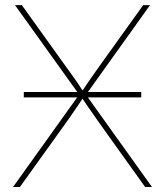

<svg xmlns="http://www.w3.org/2000/svg" viewBox="-20 -748 660 768"><path d="M75.2 -358.4V-379.9H544.9V-358.4ZM32.2 0 302.2 -377.4V-361.8L40 -727.5H67.4L230.5 -500Q245.1 -480 259.3 -460.2Q273.4 -440.4 287.6 -420.2Q301.8 -399.9 315.4 -378.4H305.2Q319.3 -399.9 333.3 -420.2Q347.2 -440.4 361.3 -460.2Q375.5 -480 389.6 -500L552.7 -727.5H580.1L317.9 -360.8V-377.4L587.9 0H560.5L387.2 -242.2Q373.5 -261.7 359.9 -281Q346.2 -300.3 332.5 -320.1Q318.8 -339.8 305.2 -360.4H314.9Q301.3 -339.8 287.8 -320.1Q274.4 -300.3 261 -281Q247.6 -261.7 233.4 -242.2L59.6 0Z"/></svg>

Font: Inter Thin
Style: Regular
Weight: 250
Designer: Rasmus Andersson
Foundry: rsms
Version: Version 4.001;git-66647c0bb